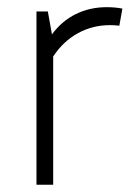

<svg xmlns="http://www.w3.org/2000/svg" viewBox="-20 -507 370 527"><path d="M272.9 -487.3Q296.4 -487.3 315.9 -483.4L307.6 -436.5Q294.4 -438 281.7 -438Q234.4 -438 194.1 -416Q153.8 -394 126 -352.1V0H80.1V-475.6H111.3L122.6 -412.6Q149.4 -449.2 188 -468.3Q226.6 -487.3 272.9 -487.3Z"/></svg>

Font: Selawik Light
Style: Regular
Weight: 300
Designer: Aaron Bell
Foundry: Microsoft Corporation
Version: Version 1.01